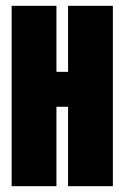

<svg xmlns="http://www.w3.org/2000/svg" viewBox="-20 -640 428 660"><path d="M20 -620H174V-393H214V-620H368V0H214V-273H174V0H20Z"/></svg>

Font: Smooch Sans Thin Black
Style: Regular
Weight: 900
Version: Version 1.010